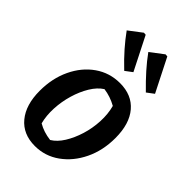

<svg xmlns="http://www.w3.org/2000/svg" viewBox="-228 -834 929 929"><g transform="rotate(45 236.5 -369.5)"><path d="M198 11Q117 11 71.5 -44Q26 -99 26 -195Q26 -280 58.5 -348.5Q91 -417 147.5 -456.5Q204 -496 275 -496Q356 -496 401.5 -442.5Q447 -389 447 -292Q447 -207 414 -138.5Q381 -70 324.5 -29.5Q268 11 198 11ZM230 -62Q260 -80 283 -117Q306 -154 320.5 -201Q335 -248 337.5 -298.5Q340 -349 328 -393Q287 -416 242 -422Q212 -403 189 -365Q166 -327 152 -279.5Q138 -232 135.5 -182.5Q133 -133 144 -90Q181 -68 230 -62ZM247 -552Q205 -592 174 -627.5Q143 -663 117 -699L184 -750L197 -749L283 -579ZM395 -552Q354 -592 322.5 -627.5Q291 -663 265 -699L332 -750L345 -749L431 -579Z"/></g></svg>

Font: Piazzolla SemiBold
Style: Italic
Weight: 600
Italic angle: -11.3°
Designer: Juan Pablo del Peral
Foundry: Huerta Tipografica
Version: Version 1.330